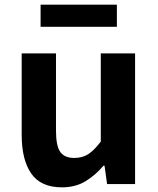

<svg xmlns="http://www.w3.org/2000/svg" viewBox="-20 -789 677 823"><path d="M73 -560H220V-229Q220 -163 238.5 -137.5Q257 -112 298 -112Q333 -112 358 -128Q383 -144 412 -182V-560H559V0H439L428 -79H424Q388 -37 345.5 -11.5Q303 14 245 14Q155 14 114 -45Q73 -104 73 -210ZM481 -769V-674H154V-769Z"/></svg>

Font: Kinto Sans
Style: Bold
Weight: 700
Designer: Authors: Ryoko NISHIZUKA  (kana & ideographs); Paul D. Hunt (Latin, Greek & Cyrillic); Wenlong ZHANG  (bopomofo); Sandol
Foundry: Adobe Systems Incorporated, ookami Inc.
Version: Version 0.001